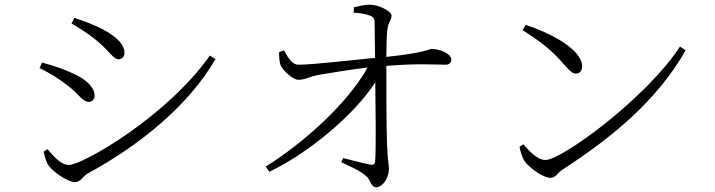

<svg xmlns="http://www.w3.org/2000/svg" viewBox="-20 -784 3040 816"><path d="M284 -684C311 -669 355 -641 388 -614C441 -572 461 -532 484 -532C500 -532 509 -545 509 -560C509 -589 486 -622 418 -659C379 -679 334 -696 296 -708ZM872 -548C690 -289 331 -83 273 -83C241 -83 211 -115 182 -150L166 -140C167 -128 176 -95 187 -80C207 -52 269 -10 298 -10C323 -10 332 -34 350 -45C571 -165 780 -333 896 -533ZM148 -495C192 -473 226 -452 263 -424C315 -386 330 -351 357 -351C372 -351 382 -363 382 -377C382 -410 351 -445 292 -471C249 -491 211 -504 159 -518Z M1125 -54C1292 -134 1485 -295 1575 -434C1576 -315 1579 -141 1574 -97C1573 -87 1567 -82 1555 -84C1528 -89 1477 -103 1439 -112L1430 -95C1463 -78 1510 -60 1537 -35C1555 -20 1556 12 1579 12C1606 12 1633 -29 1633 -65C1633 -87 1627 -105 1625 -170C1622 -243 1622 -409 1622 -504C1752 -515 1830 -509 1876 -509C1889 -509 1898 -519 1898 -531C1898 -555 1851 -576 1816 -576C1799 -576 1802 -562 1622 -542C1622 -580 1623 -628 1626 -657C1631 -696 1644 -696 1644 -719C1644 -734 1593 -764 1552 -764C1526 -764 1501 -757 1484 -753L1483 -730C1506 -729 1528 -726 1546 -720C1564 -714 1572 -709 1572 -691L1574 -538C1469 -528 1308 -509 1250 -509C1226 -508 1209 -529 1187 -570L1166 -562C1166 -547 1167 -521 1172 -508C1181 -486 1224 -444 1249 -445C1279 -445 1294 -459 1336 -466C1389 -475 1466 -488 1542 -497C1460 -347 1269 -175 1109 -76Z M2214 -678 2201 -656C2287 -601 2328 -567 2377 -510C2403 -481 2414 -471 2427 -471C2443 -471 2454 -482 2454 -502C2454 -573 2323 -643 2214 -678ZM2870 -586C2728 -368 2368 -104 2298 -104C2267 -104 2235 -135 2204 -171L2188 -160C2190 -147 2199 -116 2208 -101C2228 -72 2287 -28 2321 -28C2341 -28 2353 -52 2369 -62C2585 -202 2773 -358 2894 -570Z"/></svg>

Font: Kiri Minchoo Light
Style: Regular
Weight: 300
Designer: Ryoko NISHIZUKA 西塚涼子 (kana & ideographs); Frank Grießhammer (Latin, Greek & Cyrillic);
akenotsuki.com/eyeben/fonts/ (U+
Foundry: Adobe
akenotsuki.com/eyeben/fonts/
Version: Version 4.002;hotconv 1.0.119;makeotfexe 2.5.65604